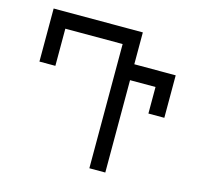

<svg xmlns="http://www.w3.org/2000/svg" viewBox="-96 -749 890 853"><g transform="rotate(15 349.0 -322.5)"><path d="M459 0H385.7V-571.3H122.1V-400.4H48.8V-644.5H459V-498H649.4V-302.7H576.2V-424.8H459Z"/></g></svg>

Font: Catrinity
Style: Regular
Weight: 400
Designer: Alexander Lange
Foundry: High-Logic / Made with FontCreator
Version: Version 2.090;May 20, 2024;FontCreator 15.0.0.2974 64-bit